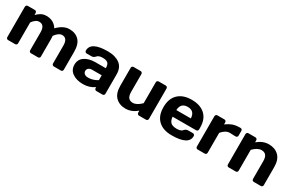

<svg xmlns="http://www.w3.org/2000/svg" viewBox="111 -1569 3915 2604"><g transform="rotate(30 2068.5 -267.5)"><path d="M60.1 -29.8V-504.9Q60.1 -518.1 68.6 -526.6Q77.1 -535.2 89.8 -535.2H199.2Q212.4 -535.2 220.7 -526.6Q229 -518.1 229 -504.9V-474.1Q264.2 -508.3 298.1 -526.6Q332 -544.9 379.9 -544.9Q493.7 -544.9 552.2 -451.2Q643.1 -545.4 738.5 -545.2Q834 -544.9 889.4 -487.5Q944.8 -430.2 944.8 -310.1V-29.8Q944.8 -16.6 936.5 -8.3Q928.2 0 915 0H806.2Q793 0 784.4 -8.5Q775.9 -17.1 775.9 -29.8V-310.1Q775.9 -427.2 690.9 -426.8Q639.2 -426.8 584 -352.1Q586.9 -331.1 586.9 -310.1V-29.8Q586.9 -16.6 578.4 -8.3Q569.8 0 557.1 0H448.2Q435.1 0 426.5 -8.5Q418 -17.1 418 -29.8V-310.1Q418 -427.2 333 -426.8Q278.8 -426.8 229 -356.9V-29.8Q229 -16.6 220.5 -8.3Q211.9 0 199.2 0H89.8Q76.7 0 68.4 -8.3Q60.1 -16.6 60.1 -29.8Z M1266.1 -332H1427.7Q1427.7 -389.2 1403.8 -411.6Q1379.9 -434.1 1320.1 -434.1Q1260.3 -434.1 1236.1 -404.5Q1211.9 -375 1176.8 -375H1104Q1090.8 -375 1082.3 -383.5Q1073.7 -392.1 1073.7 -404.8Q1073.7 -544.9 1339.8 -544.9Q1456.1 -544.9 1526.4 -492.9Q1596.7 -440.9 1596.7 -332V-29.8Q1596.7 -16.6 1588.4 -8.3Q1580.1 0 1566.9 0H1472.7Q1459.5 0 1451.2 -8.5Q1442.9 -17.1 1442.9 -29.8V-44.9Q1365.7 10.3 1264.9 10Q1164.1 9.8 1099.4 -35.2Q1034.7 -80.1 1034.7 -162.1Q1034.7 -244.1 1099.4 -288.1Q1164.1 -332 1266.1 -332ZM1282.7 -101.1Q1357.9 -101.1 1427.7 -145V-221.2H1277.8Q1243.7 -221.2 1223.9 -204.6Q1204.1 -188 1204.1 -161.6Q1204.1 -135.3 1224.6 -118.2Q1245.1 -101.1 1282.7 -101.1Z M1716.8 -225.1V-504.9Q1716.8 -518.1 1725.3 -526.6Q1733.9 -535.2 1746.6 -535.2H1856Q1868.7 -535.2 1877.2 -526.6Q1885.7 -518.1 1885.7 -504.9V-225.1Q1885.7 -107.9 1978.5 -107.9Q2039.6 -107.9 2109.9 -178.2V-504.9Q2109.9 -518.1 2118.4 -526.6Q2127 -535.2 2139.6 -535.2H2248.5Q2261.7 -535.2 2270.3 -526.6Q2278.8 -518.1 2278.8 -504.9V-29.8Q2278.8 -17.1 2270.3 -8.5Q2261.7 0 2248.5 0H2139.6Q2127 0 2118.4 -8.5Q2109.9 -17.1 2109.9 -29.8V-61Q2025.9 9.8 1930.9 9.8Q1835.9 9.8 1776.4 -48.1Q1716.8 -106 1716.8 -225.1Z M2939 -273.9V-246.1Q2939 -232.9 2930.4 -224.4Q2921.9 -215.8 2908.7 -215.8H2541Q2545.9 -155.8 2575.4 -128.4Q2605 -101.1 2669.9 -101.1Q2734.9 -101.1 2758.8 -130.4Q2782.7 -159.7 2817.9 -160.2H2890.6Q2903.8 -160.2 2912.4 -151.6Q2920.9 -143.1 2920.9 -129.9Q2920.9 10.3 2653.8 9.8Q2519 9.8 2443.8 -61.5Q2368.7 -132.8 2368.7 -266.8Q2368.7 -400.9 2444.3 -472.9Q2520 -544.9 2654.3 -544.9Q2788.6 -544.9 2863.8 -474.9Q2939 -404.8 2939 -273.9ZM2540 -318.8H2767.1Q2762.2 -434.1 2654.1 -434.1Q2545.9 -434.1 2540 -318.8Z M3398.9 -411.1 3323.7 -414.1Q3257.8 -414.1 3197.8 -341.8V-29.8Q3197.8 -16.6 3189.2 -8.3Q3180.7 0 3168 0H3058.6Q3045.4 0 3037.1 -8.3Q3028.8 -16.6 3028.8 -29.8V-504.9Q3028.8 -518.1 3037.4 -526.6Q3045.9 -535.2 3058.6 -535.2H3168Q3181.2 -535.2 3189.5 -526.6Q3197.8 -518.1 3197.8 -504.9V-474.1Q3247.6 -510.3 3293.7 -527.6Q3339.8 -544.9 3414.6 -544.9Q3427.7 -544.9 3436.3 -536.4Q3444.8 -527.8 3444.8 -515.1V-440.9Q3444.8 -427.7 3436.3 -419.4Q3427.7 -411.1 3414.6 -411.1Z M3514.6 -29.8V-504.9Q3514.6 -518.1 3523.2 -526.6Q3531.7 -535.2 3544.4 -535.2H3653.8Q3666.5 -535.2 3675 -526.6Q3683.6 -518.1 3683.6 -504.9V-474.1Q3767.6 -544.9 3862.5 -544.9Q3957.5 -544.9 4017.1 -487.1Q4076.7 -429.2 4076.7 -310.1V-29.8Q4076.7 -17.1 4068.1 -8.5Q4059.6 0 4046.4 0H3937.5Q3924.8 0 3916.3 -8.5Q3907.7 -17.1 3907.7 -29.8V-310.1Q3907.7 -426.8 3814.5 -426.8Q3753.4 -426.8 3683.6 -356.9V-29.8Q3683.6 -17.1 3675 -8.5Q3666.5 0 3653.8 0H3544.4Q3531.7 0 3523.2 -8.5Q3514.6 -17.1 3514.6 -29.8Z"/></g></svg>

Font: Days One
Style: Regular
Weight: 400
Designer: Alexander Kalachev, Alexey Maslov, Jovanny Lemonad
Foundry: Alexander Kalachev, Alexey Maslov, Jovanny Lemonad
Version: Version 1.002